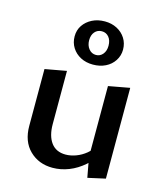

<svg xmlns="http://www.w3.org/2000/svg" viewBox="-105 -766 738 856"><g transform="rotate(15 263.5 -338.0)"><path d="M216 6Q152 6 110 -35Q68 -76 68 -148V-410L167 -428V-183Q167 -128 190 -97Q213 -66 257 -66Q280 -66 304.5 -75Q329 -84 350.5 -101.5Q372 -119 386 -146L418 -122Q393 -80 360.5 -51.5Q328 -23 291 -8.5Q254 6 216 6ZM378 9 361 -83V-410L459 -428V-9ZM271 -485Q239 -485 214 -498Q189 -511 174.5 -534Q160 -557 160 -586Q160 -615 175 -637Q190 -659 215.5 -672Q241 -685 274 -685Q305 -685 330 -672Q355 -659 369.5 -636Q384 -613 384 -584Q384 -556 369 -533Q354 -510 328.5 -497.5Q303 -485 271 -485ZM273 -530Q292 -530 304.5 -545Q317 -560 317 -584Q317 -609 304.5 -624Q292 -639 272 -639Q252 -639 239.5 -624.5Q227 -610 227 -586Q227 -562 240 -546Q253 -530 273 -530Z"/></g></svg>

Font: Ysabeau SemiBold
Style: Regular
Weight: 600
Designer: Christian Thalmann (Catharsis Fonts)
Version: Version 2.000;gftools[0.9.27.dev2+g8671c4b]